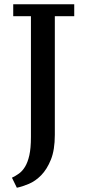

<svg xmlns="http://www.w3.org/2000/svg" viewBox="-20 -720 420 900"><path d="M36 113Q53 105 69 93.5Q85 82 97.5 61.5Q110 41 117.5 8Q125 -25 125 -78V-644H42V-700H328V-644H237V-88Q237 -17 218.5 28.5Q200 74 173 101.5Q146 129 115 142Q84 155 59 160Z"/></svg>

Font: PT Serif Caption
Style: Regular
Weight: 400
Designer: A.Korolkova, O.Umpeleva, V.Yefimov
Foundry: ParaType Ltd
Version: Version 1.000W OFL